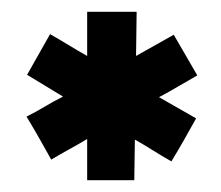

<svg xmlns="http://www.w3.org/2000/svg" viewBox="-20 -740 375 326"><path d="M128 -504Q113 -495 97.5 -486.5Q82 -478 67 -469Q57 -487 46.5 -505.5Q36 -524 25 -542Q41 -550 56 -559Q71 -568 87 -576Q72 -585 56.5 -594.5Q41 -604 26 -613L65 -682Q81 -673 96.5 -663.5Q112 -654 128 -645V-720H212Q212 -701 211.5 -682.5Q211 -664 211 -645Q227 -654 243 -663Q259 -672 275 -681Q285 -664 295 -646.5Q305 -629 315 -612Q299 -603 283 -593.5Q267 -584 250 -575L313 -539Q303 -521 292.5 -502.5Q282 -484 271 -466Q255 -475 240 -484.5Q225 -494 209 -503Q209 -486 208.5 -468.5Q208 -451 208 -434H128Z"/></svg>

Font: Reem Kufi
Style: Bold
Weight: 700
Designer: Khaled Hosny
Version: Version 1.001